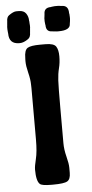

<svg xmlns="http://www.w3.org/2000/svg" viewBox="-58 -914 436 905"><g transform="rotate(-5 160.5 -461.5)"><path d="M7.3 -827.1Q7.3 -848.1 18.6 -856Q40.5 -871.6 53.7 -871.6H66.4Q89.4 -871.6 99.9 -856.7Q110.4 -841.8 110.4 -821.8L111.3 -816.9Q111.3 -814.5 111.3 -812L112.3 -799.8V-789.6L111.8 -787.1L110.4 -770Q109.9 -767.6 109.9 -765.6Q109.9 -744.6 98.1 -736.3Q76.2 -720.7 58.1 -720.7H55.2Q6.8 -720.7 6.8 -770.5Q5.9 -775.4 5.9 -777.8L4.9 -790.5V-802.7L5.4 -805.2L6.8 -822.3Q7.3 -824.7 7.3 -827.1ZM245.1 -760.3H236.3L234.4 -760.7L218.3 -762.2Q216.3 -762.7 214.4 -762.7Q185.5 -762.7 185.5 -794.4L184.6 -798.3L183.1 -813V-828.6L183.6 -830.6L185.1 -843.3Q185.5 -845.2 185.5 -847.2Q185.5 -877.4 218.3 -877.4L222.2 -878.4L236.8 -879.9H253.9L270 -877.9Q301.3 -877.9 301.3 -841.8L302.7 -833.5V-829.1L303.2 -822.8V-814L302.2 -803.2L300.3 -791Q300.3 -760.3 245.1 -760.3ZM238.8 -115.2V-90.8Q238.8 -61 223.4 -51.8Q208 -42.5 155.8 -42.5H147.5Q103.5 -42.5 93.8 -51.3Q77.1 -65.9 77.1 -120.6Q77.1 -136.7 85.4 -169.9Q93.8 -203.1 93.8 -261.7V-504.9L93.3 -521.5Q93.3 -544.9 85 -578.1Q76.7 -611.3 76.7 -631.8V-640.1L77.1 -648.4Q77.1 -686 92.8 -695.6Q108.4 -705.1 151.9 -705.1H177.2Q217.3 -705.1 227.5 -689Q237.8 -672.9 237.8 -642.8Q237.8 -612.8 231.2 -586.9Q224.6 -561 222.9 -530Q221.2 -499 221.2 -398.4V-233.4Q221.2 -202.6 230 -168.7Q238.8 -134.8 238.8 -115.2Z"/></g></svg>

Font: Averia Sans Libre
Style: Bold
Weight: 700
Version: Version 1.002